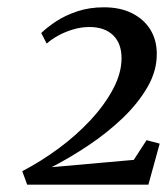

<svg xmlns="http://www.w3.org/2000/svg" viewBox="-20 -928 458 526"><path d="M54.5 -422 41 -459Q92 -485.5 140.8 -521.5Q189.5 -557.5 228.2 -599.2Q267 -641 290 -684.5Q313 -728 313 -768.5Q313 -809 289.8 -831.5Q266.5 -854 225 -854Q202 -854 179.8 -847.2Q157.5 -840.5 139 -830.2Q120.5 -820 108 -808.5L93 -837.5Q109.5 -853.5 134.2 -869.8Q159 -886 192 -897Q225 -908 264.5 -908Q310 -908 342.2 -891.5Q374.5 -875 391.8 -847Q409 -819 409.5 -783Q410.5 -735.5 384.5 -690.2Q358.5 -645 315.8 -604.2Q273 -563.5 222 -529.5Q171 -495.5 121.5 -470L346.5 -490L381.5 -544L417.5 -534.5L386.5 -422Z"/></svg>

Font: Merriweather 72pt Medium
Style: Italic
Weight: 500
Italic angle: -7.8°
Version: Version 2.101